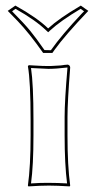

<svg xmlns="http://www.w3.org/2000/svg" viewBox="-20 -666 350 689"><path d="M7.8 -627 35.2 -646Q113.8 -602.1 152.8 -564Q191.4 -599.6 264.6 -642.6Q268.1 -644.5 270 -646L296.9 -627Q212.9 -538.6 176.3 -487.8Q172.4 -482.4 168 -476.1H134.8Q85 -546.9 43.5 -590.3Q27.3 -607.4 7.8 -627ZM89.8 -234.9Q89.8 -374 80.1 -428.2L83 -432.1Q89.8 -432.1 107.4 -430.7Q138.2 -428.7 153.8 -429.2Q158.7 -429.2 163.3 -429.2Q168 -429.2 172.4 -429.7Q176.8 -430.2 180.9 -430.2Q185.1 -430.2 189.9 -430.7Q194.8 -431.2 197.5 -431.2Q200.2 -431.2 205.1 -432.1Q210 -433.1 211.4 -433.1Q212.9 -433.1 217.8 -433.6L223.1 -434.1Q231.4 -432.1 231.9 -423.8Q222.2 -301.3 222.2 -246.1V-180.2Q222.2 -70.8 231.9 0L230 2.9Q184.1 0 155.8 0Q125.5 0 82 2.9L80.1 0Q89.8 -68.4 89.8 -180.2ZM23.4 -625.5Q67.4 -581.1 88.4 -555.4Q109.4 -529.8 139.6 -486.3L162.6 -485.8Q202.1 -541.5 273.9 -617.7Q278.3 -622.1 281.7 -625.5L269.5 -634.3Q197.3 -591.3 159.7 -556.6L152.8 -550.3L146 -556.6Q106.4 -594.7 35.6 -634.3ZM100.1 -234.9V-180.2Q100.1 -72.3 91.3 -7.8Q126.5 -10.3 155.8 -9.8Q186 -9.8 220.7 -7.8Q211.9 -76.7 211.9 -180.2V-246.1Q211.9 -304.2 222.2 -423.8Q180.2 -418.9 153.8 -418.9Q143.6 -418.9 91.3 -421.9Q100.1 -364.3 100.1 -234.9Z"/></svg>

Font: Linux Biolinum Outline O
Style: Bold
Weight: 700
Designer: Philipp H. Poll
Foundry: Philipp H. Poll
Version: Version 0.9.2